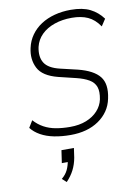

<svg xmlns="http://www.w3.org/2000/svg" viewBox="-104 -780 806 1123"><g transform="rotate(-10 298.5 -219.0)"><path d="M270 8Q217 8 172 -1Q127 -10 93 -29Q59 -48 38 -75L63 -116Q88 -88 120 -70.5Q152 -53 191 -46Q230 -39 275 -39Q330 -39 371.5 -55.5Q413 -72 439.5 -101Q466 -130 474 -167Q483 -213 473 -241Q463 -269 434 -286Q405 -303 360 -314L257 -339Q166 -362 139 -415.5Q112 -469 127 -534Q136 -576 160 -609.5Q184 -643 219.5 -666Q255 -689 300 -701Q345 -713 396 -713Q467 -713 511.5 -690.5Q556 -668 586 -627L559 -586Q529 -630 489.5 -648Q450 -666 394 -666Q338 -666 291.5 -650Q245 -634 214.5 -604Q184 -574 174 -532Q162 -474 185 -437.5Q208 -401 276 -385L378 -361Q469 -338 504.5 -293Q540 -248 522 -164Q514 -124 492.5 -92.5Q471 -61 437.5 -38Q404 -15 362 -3.5Q320 8 270 8ZM199 275 174 252Q199 231 210.5 206.5Q222 182 227 152L231 161H190L201 86H275L267 142Q260 181 243.5 213.5Q227 246 199 275Z"/></g></svg>

Font: Nunito Sans 7pt SemiCondensed ExtraLight
Style: Italic
Weight: 250
Width: 4
Italic angle: -9°
Designer: Vernon Adams
Foundry: Vernon Adams
Version: Version 3.101;gftools[0.9.27]